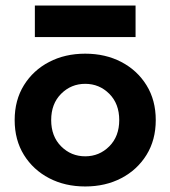

<svg xmlns="http://www.w3.org/2000/svg" viewBox="-20 -664 616 694"><path d="M106 -530V-644H470V-530ZM33 -230Q33 -302 66.5 -356Q100 -410 157.5 -440Q215 -470 288 -470Q361 -470 418.5 -440Q476 -410 509.5 -356Q543 -302 543 -230Q543 -158 509.5 -104Q476 -50 418.5 -20Q361 10 288 10Q215 10 157.5 -20Q100 -50 66.5 -104Q33 -158 33 -230ZM165 -230Q165 -171 201 -135Q237 -99 288 -99Q339 -99 375 -135Q411 -171 411 -230Q411 -289 375 -325Q339 -361 288 -361Q237 -361 201 -325Q165 -289 165 -230Z"/></svg>

Font: Jost* Semi
Style: Regular
Weight: 600
Version: Version 3.7